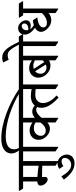

<svg xmlns="http://www.w3.org/2000/svg" viewBox="870 -1854 1212 3071"><g transform="rotate(-90 1476.5 -318.0)"><path d="M145 -162C170 -162 183 -178 183 -208V-252C189 -252 194 -252 199 -252C265 -252 332 -250 362 -248V-37L426 6H436V-555H551V-564L515 -623H-39V-612L-3 -555H110V-328C71 -325 44 -313 44 -276C44 -222 96 -162 145 -162ZM183 -326V-555H362V-306C329 -313 257 -323 183 -326Z M399 268C482 268 541 220 541 144C541 108 526 73 503 46C477 15 440 -5 400 -5C368 -5 339 6 311 24L355 89C388 67 410 61 435 61C468 61 487 79 487 111C487 165 439 214 376 214C297 214 240 139 191 57L140 97C203 185 291 268 399 268Z M654 6H664V-555H780V-564L744 -623H645C631 -649 625 -676 625 -704C625 -789 704 -833 830 -833C1048 -833 1320 -741 1534 -608H1607C1357 -783 1044 -904 796 -904C647 -904 558 -841 558 -744C558 -702 576 -657 605 -623H474V-613L510 -555H591V-37Z M956 -126C997 -126 1031 -145 1054 -168V-37L1119 6H1128V-260C1181 -321 1221 -346 1255 -346C1281 -346 1299 -335 1318 -316L1348 -347C1339 -356 1332 -363 1322 -371C1292 -397 1262 -409 1226 -409C1190 -409 1158 -393 1128 -367V-555H1280V-564L1244 -623H702V-612L738 -555H1054V-404C1024 -428 981 -451 923 -451C845 -451 776 -394 776 -309C776 -258 798 -214 833 -180C865 -149 902 -126 956 -126ZM840 -272C840 -327 885 -383 962 -383C997 -383 1025 -375 1054 -356V-279C1017 -226 973 -193 923 -193C868 -193 840 -230 840 -272Z M1452 13 1485 -19C1420 -80 1364 -155 1364 -235C1364 -308 1411 -360 1495 -360C1528 -360 1564 -357 1588 -354V-37L1652 6H1662V-555H1777V-564L1741 -623H1203V-613L1239 -555H1588V-419C1557 -425 1514 -431 1473 -431C1372 -431 1288 -372 1288 -263C1288 -152 1378 -55 1452 13Z M1967 -117C1999 -117 2027 -128 2048 -142V-37L2111 6H2121V-555H2237V-564L2201 -623H1700V-612L1736 -555H2048V-413C2018 -436 1977 -458 1920 -458C1842 -458 1770 -402 1770 -312C1770 -258 1794 -211 1831 -175C1867 -140 1907 -117 1967 -117ZM1957 -392C1991 -392 2018 -384 2048 -366V-242C2039 -232 2030 -223 2020 -215L1911 -385C1925 -389 1940 -392 1957 -392ZM1833 -279C1833 -310 1847 -341 1872 -363L1981 -192C1966 -185 1949 -181 1933 -181C1869 -181 1833 -226 1833 -279Z M2339 6H2349V-555H2465V-564L2429 -623H2342C2251 -821 2188 -889 2091 -889C2059 -889 2033 -882 2013 -875L2057 -785C2078 -796 2104 -802 2125 -802C2171 -802 2199 -784 2236 -730C2254 -702 2274 -672 2298 -623H2159V-613L2195 -555H2276V-37Z M2690 -104C2738 -104 2777 -124 2803 -146V-37L2866 6H2876V-555H2992V-564L2956 -623H2731V-612L2767 -555H2803V-254C2762 -208 2706 -174 2649 -174C2599 -174 2574 -198 2574 -232C2574 -286 2638 -319 2735 -327L2688 -399C2660 -396 2633 -391 2609 -383C2581 -401 2559 -420 2545 -443C2562 -437 2580 -433 2602 -433C2650 -433 2688 -459 2688 -506C2688 -537 2675 -568 2653 -591C2630 -617 2598 -635 2564 -635C2503 -635 2459 -593 2459 -529C2459 -463 2506 -409 2568 -365C2528 -344 2503 -311 2503 -268C2503 -226 2531 -186 2565 -156C2602 -121 2645 -104 2690 -104ZM2529 -500C2529 -544 2559 -577 2595 -577C2622 -577 2637 -560 2637 -535C2637 -495 2599 -471 2553 -471C2545 -471 2539 -472 2533 -473C2530 -482 2529 -491 2529 -500Z"/></g></svg>

Font: Noto Serif Devanagari SemiCondensed
Style: Regular
Weight: 400
Width: 4
Designer: Universal Thirst, Indian Type Foundry and the Monotype Design Team
Foundry: Monotype Imaging Inc.
Version: Version 2.004